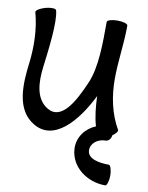

<svg xmlns="http://www.w3.org/2000/svg" viewBox="-89 -618 722 934"><g transform="rotate(10 272.0 -151.5)"><path d="M511 -25C469 -98 452 -182 452 -267C452 -352 466 -436 467 -522C467 -522 467 -523 467 -524C467 -525 467 -526 467 -527C467 -527 467 -528 467 -529C467 -530 467 -532 467 -533C467 -542 444 -549 416 -549C388 -549 365 -542 365 -533C365 -430 365 -308 330 -228C287 -128 230 -22 154 -69C93 -107 90 -188 99 -262C111 -357 128 -492 113 -546C111 -555 87 -556 60 -549C33 -541 13 -529 15 -520C37 -439 39 -354 29 -271C15 -161 10 -38 102 18C209 84 314 -32 382 -170C384 -118 389 -67 402 -24C351 -3 315 45 318 102C323 190 405 251 496 251C504 251 512 228 512 200C512 172 504 149 496 149C446 149 391 138 389 98C387 62 421 36 460 36C474 36 486 23 488 5C505 -7 514 -19 511 -25Z"/></g></svg>

Font: Nupuram Condensed Medium
Style: Regular
Weight: 500
Width: 3
Designer: Santhosh Thottingal (santhosh.thottingal@gmail.com)
Foundry: SMC
Version: Version 1.000